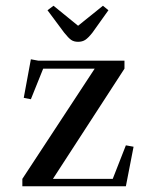

<svg xmlns="http://www.w3.org/2000/svg" viewBox="-20 -651 526 671"><path d="M58.1 0V-25.9L311 -411.1H130.9L87.9 -304.2L63 -309.1L87.9 -443.8L113.8 -439H415V-411.1L165 -25.9H374L419.9 -143.1L446.8 -138.2L419.9 0ZM146 -615.2 167 -630.9 252.9 -561 339.8 -630.9 358.9 -615.2 303.2 -537.1Q288.6 -518.6 278.1 -511.7Q267.6 -504.9 252.9 -504.9Q238.3 -504.9 228.8 -511.5Q219.2 -518.1 204.1 -537.1Z"/></svg>

Font: Dehuti
Style: Bold
Weight: 700
Version: Version 1.2